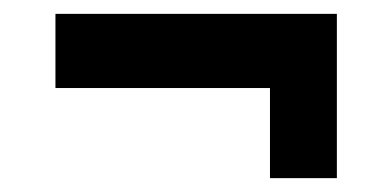

<svg xmlns="http://www.w3.org/2000/svg" viewBox="-20 -460 566 277"><path d="M369.5 -203V-333H60V-440H466V-203Z"/></svg>

Font: Besley* Narrow Fatface
Style: Regular
Weight: 900
Width: 4
Designer: Owen Earl
Foundry: indestructible type*
Version: Version 3.000; ttfautohint (v1.8.3)